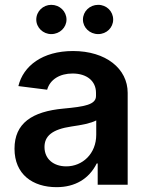

<svg xmlns="http://www.w3.org/2000/svg" viewBox="-20 -764 614 794"><path d="M214 10C290 10 348 -24 380 -88H384V0H508V-380C508 -480 418 -553 282 -553C155 -553 76 -491 56 -408L175 -393C187 -436 228 -460 280 -460C339 -460 377 -429 377 -380V-367C377 -331 329 -323 243 -315C112 -303 40 -254 40 -149C40 -43 115 10 214 10ZM130 -683C130 -650 158 -623 192 -623C227 -623 255 -650 255 -683C255 -717 227 -744 192 -744C158 -744 130 -717 130 -683ZM164 -156C164 -201 195 -229 276 -241C318 -247 355 -254 378 -266V-207C378 -128 321 -76 254 -76C202 -76 164 -106 164 -156ZM323 -683C323 -650 351 -623 386 -623C421 -623 448 -650 448 -683C448 -717 421 -744 386 -744C351 -744 323 -717 323 -683Z"/></svg>

Font: Wafeq Semi Bold
Style: Regular
Weight: 600
Designer: Rasmus Andersson & Azza Alameddine
Foundry: Google & TypeTogether
Version: Version 3.000;January 28, 2025;FontCreator 15.0.0.3014 64-bi